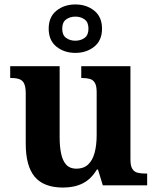

<svg xmlns="http://www.w3.org/2000/svg" viewBox="-20 -834 707 864"><path d="M263.7 10Q177.2 10 136.5 -38.2Q95.8 -86.5 95.8 -187.7V-412.1Q95.8 -441.5 89.2 -456.6Q82.7 -471.7 68.2 -477.3Q53.8 -483 29.5 -483H25.9V-536H248.4V-215.9Q248.4 -173.5 255.3 -141.7Q262.2 -109.8 278.5 -92.3Q294.8 -74.9 323.8 -74.9Q356.2 -74.9 376.4 -93.6Q396.6 -112.4 405.8 -146.6Q415 -180.8 415 -227V-419.1Q415 -448.2 406.6 -461.7Q398.2 -475.3 383.5 -479.1Q368.8 -483 349.3 -483H345.7V-536H567V-116Q567 -87.5 575.6 -73.9Q584.2 -60.3 599.5 -56.7Q614.8 -53 633.9 -53H642.2V0H442.6L420.9 -71.1H415.9Q390.1 -27.9 352.6 -9Q315 10 263.7 10ZM319.1 -596Q269.1 -596 234.1 -624Q199.1 -652 199.1 -705Q199.1 -758 234.1 -786Q269.1 -814 319.1 -814Q369.1 -814 404.1 -786Q439.1 -758 439.1 -705Q439.1 -652 404.1 -624Q369.1 -596 319.1 -596ZM319 -650.8Q343.2 -650.8 360.7 -663.5Q378.1 -676.2 378.1 -705.1Q378.1 -734.1 360.7 -746.6Q343.3 -759.2 319.1 -759.2Q295 -759.2 277.5 -746.5Q260 -733.8 260 -704.9Q260 -675.9 277.5 -663.4Q294.9 -650.8 319 -650.8Z"/></svg>

Font: Noto Serif Ethiopic
Style: Regular
Weight: 400
Designer: Monotype Design Team
Foundry: Monotype Imaging Inc.
Version: Version 2.102